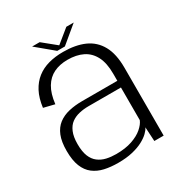

<svg xmlns="http://www.w3.org/2000/svg" viewBox="-166 -813 879 935"><g transform="rotate(-30 274.0 -346.0)"><path d="M229.5 4.5Q275.5 4.5 310.2 -3.8Q345 -12 369.8 -25.2Q394.5 -38.5 409.2 -52.8Q424 -67 429.5 -79.5L434 0H486.5V-381.5Q486.5 -459 460.2 -506.5Q434 -554 384.8 -576Q335.5 -598 265 -598Q221 -598 183.5 -587.8Q146 -577.5 117.5 -555.2Q89 -533 70.2 -497.5Q51.5 -462 45 -411L106 -396Q112.5 -452.5 133.5 -487.2Q154.5 -522 188 -538Q221.5 -554 265 -554Q314.5 -554 350 -536.5Q385.5 -519 405 -481.5Q424.5 -444 424.5 -383.5V-344H227Q186 -344 151.8 -336Q117.5 -328 92.2 -308.8Q67 -289.5 53.5 -256.2Q40 -223 40 -171.5Q40 -118.5 53.8 -84.2Q67.5 -50 93 -30.5Q118.5 -11 153.2 -3.2Q188 4.5 229.5 4.5ZM242 -37.5Q213.5 -37.5 188.2 -43.2Q163 -49 143.5 -63.8Q124 -78.5 113.2 -105Q102.5 -131.5 102.5 -173.5Q102.5 -214.5 113.8 -241Q125 -267.5 144.2 -281.5Q163.5 -295.5 188.5 -301.2Q213.5 -307 241 -307H423.5V-123.5Q415.5 -103.5 392.5 -83.5Q369.5 -63.5 331.8 -50.5Q294 -37.5 242 -37.5ZM244 -616.5H287L382.5 -696H341L266 -635L191 -696H148.5Z"/></g></svg>

Font: Anybody Thin Light
Style: Regular
Weight: 300
Version: Version 1.113;gftools[0.9.25]